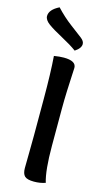

<svg xmlns="http://www.w3.org/2000/svg" viewBox="-168 -960 553 1007"><g transform="rotate(15 109.0 -456.0)"><path d="M67 -231V-431Q67 -570 60 -661Q90 -666 113 -666Q180 -666 180 -628Q180 -622 178 -587.5Q176 -553 174 -501.5Q172 -450 172 -404V-203Q172 -70 191 -7Q163 3 129 3Q92 3 78.5 -10Q65 -23 65 -54Q65 -70 66 -133Q67 -196 67 -231ZM23 -915Q63 -872 107 -839Q151 -806 170.5 -791Q190 -776 190 -760Q190 -737 158 -716Q127 -739 75.5 -766.5Q24 -794 -2.5 -813.5Q-29 -833 -29 -854Q-29 -889 23 -915Z"/></g></svg>

Font: Overlock
Style: Bold
Weight: 700
Designer: Dario Muhafara
Foundry: Dario Manuel Muhafara
Version: Version 1.002